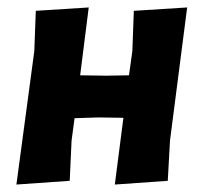

<svg xmlns="http://www.w3.org/2000/svg" viewBox="-20 -491 547 515"><path d="M218 -471 195 -289 265 -288 326 -289 335 -354 339 -462 482 -471 436 -114 430 -6 288 4 311 -175 244 -176 180 -174 172 -114 167 -6 24 4 72 -354 76 -462Z"/></svg>

Font: Alegreya Sans SC ExtraBold
Style: Italic
Weight: 800
Italic angle: -7°
Designer: Juan Pablo del Peral
Foundry: Huerta Tipografica
Version: Version 2.007